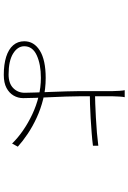

<svg xmlns="http://www.w3.org/2000/svg" viewBox="152 -800 695 1040"><g transform="rotate(90 500.0 -279.5)"><path d="M506 -607Q504 -600 502.5 -578Q501 -556 501 -542Q501 -525 501 -495Q501 -465 501 -430Q501 -395 501 -364Q501 -331 502.5 -289Q504 -247 506 -204Q508 -161 509.5 -122.5Q511 -84 511 -57Q511 -29 497 -5Q483 19 455.5 33.5Q428 48 385 48Q328 48 287 35Q246 22 224.5 -3Q203 -28 203 -63Q203 -116 254 -147.5Q305 -179 402 -179Q462 -179 516 -165.5Q570 -152 617.5 -130Q665 -108 704.5 -81.5Q744 -55 774 -28L757 3Q727 -28 686.5 -56Q646 -84 599.5 -106Q553 -128 502.5 -140.5Q452 -153 401 -153Q328 -153 279 -130.5Q230 -108 230 -63Q230 -27 269.5 -2.5Q309 22 383 22Q431 22 456.5 -3Q482 -28 482 -65Q482 -88 480.5 -124.5Q479 -161 477.5 -204Q476 -247 474.5 -289Q473 -331 473 -364Q473 -386 473 -421.5Q473 -457 473 -491Q473 -525 473 -542Q473 -557 471.5 -578.5Q470 -600 468 -607ZM484 -446Q507 -446 542 -447.5Q577 -449 617.5 -451Q658 -453 698 -456.5Q738 -460 769 -464V-435Q739 -431 699.5 -428Q660 -425 619.5 -422.5Q579 -420 543.5 -419Q508 -418 484 -418Z"/></g></svg>

Font: Shanggu Sans SC VF
Style: Regular
Weight: 250
Designer: GuiWonder
Version: Version 1.021